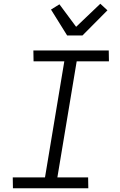

<svg xmlns="http://www.w3.org/2000/svg" viewBox="-20 -1004 640 1024"><path d="M451 0H49L48 -58H220L323 -677H159L158 -735H560L561 -677H389L286 -58H450ZM338 -815 252 -953 297 -981 386 -861 515 -984 553 -949 420 -815Z"/></svg>

Font: Iosevka Light Extended
Style: Italic
Weight: 300
Width: 7
Italic angle: -9°
Monospace: yes
Designer: Belleve Invis
Foundry: Belleve Invis
Version: Version 32.5.0; ttfautohint (v1.8.4)